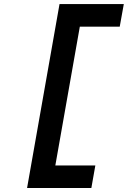

<svg xmlns="http://www.w3.org/2000/svg" viewBox="-20 -818 627 942"><path d="M112.8 104.5 272 -797.9H587.4L567.4 -687H371.6L251.5 -6.3H447.8L428.2 104.5Z"/></svg>

Font: CaskaydiaCove NFP SemiBold
Style: Italic
Weight: 600
Italic angle: -10°
Designer: Aaron Bell
Foundry: Saja Typeworks
Version: Version 2111.001; VTT 6.35;Nerd Fonts 3.1.1